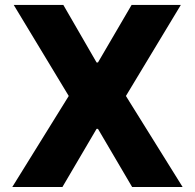

<svg xmlns="http://www.w3.org/2000/svg" viewBox="-20 -747 779 767"><path d="M233 -727.3 365.8 -497.5H371.4L505.7 -727.3H702.4L483 -363.6L709.5 0H507.8L371.4 -232.2H365.8L229.4 0H29.1L254.6 -363.6L34.8 -727.3Z"/></svg>

Font: Inter UI Extra Bold
Style: Regular
Weight: 800
Designer: Rasmus Andersson
Foundry: rsms
Version: 3.2;8d6f07862